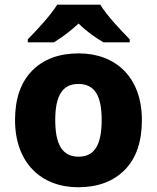

<svg xmlns="http://www.w3.org/2000/svg" viewBox="-20 -786 667 816"><path d="M223.1 -766.1C195.3 -720.7 134.8 -655.8 98.1 -619.1V-606H209C245.6 -628.9 278.3 -652.8 314 -686C347.2 -652.8 385.3 -626 419.9 -606H531.2V-619.1C497.1 -653.3 433.1 -721.2 406.2 -766.1ZM583 -275.9C583 -458 471.2 -559.1 314.9 -559.1C231 -559.1 165 -534.7 116.7 -485.8C68.4 -436.5 43.9 -366.7 43.9 -275.9C43.9 -93.3 155.8 9.8 312 9.8C396 9.8 462.4 -15.1 510.7 -64.5C559.1 -113.8 583 -184.1 583 -275.9ZM214.8 -275.9C214.8 -377.4 244.1 -429.2 313 -429.2C383.8 -429.2 412.1 -377.4 412.1 -275.9C412.1 -173.8 383.8 -120.1 314 -120.1C243.7 -120.1 214.8 -173.8 214.8 -275.9Z"/></svg>

Font: Noto Reveo Sans
Style: Regular
Weight: 800
Designer: Monotype Design Team
Foundry: Monotype Imaging Inc.
Version: Version 2.007